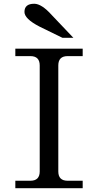

<svg xmlns="http://www.w3.org/2000/svg" viewBox="-20 -988 508 1008"><path d="M414.1 0H60.5V-39.1H139.6Q188.5 -39.1 188.5 -87.9V-644.5Q188.5 -693.4 139.6 -693.4H60.5V-732.4H414.1V-693.4H335Q286.1 -693.4 286.1 -644.5V-87.9Q286.1 -39.1 335 -39.1H414.1ZM307.6 -789.6 187 -848.6Q108.4 -889.2 108.4 -925.3Q108.4 -968.3 159.7 -968.3Q198.7 -968.3 252 -908.7L365.2 -789.6Z"/></svg>

Font: Munson
Style: Regular
Weight: 400
Designer: Paul James MIller
Foundry: High-Logic / Made with FontCreator
Version: Version 2.10;May 5, 2019;FontCreator 11.5.0.2430 64-bit